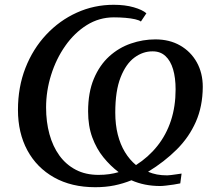

<svg xmlns="http://www.w3.org/2000/svg" viewBox="-20 -771 897 802"><path d="M378 11Q278.5 11 206 -29.8Q133.5 -70.5 94.2 -143.2Q55 -216 55 -312Q55 -407 86.2 -487Q117.5 -567 173 -626.2Q228.5 -685.5 300.8 -718.2Q373 -751 455 -751Q502.5 -751 538.8 -740.5Q575 -730 591.5 -715.5L568.5 -681Q562 -686.5 544.8 -690.5Q527.5 -694.5 504 -696.5Q480.5 -698.5 455.5 -698.5Q394 -698.5 342.2 -666Q290.5 -633.5 252.5 -579.2Q214.5 -525 193.5 -458Q172.5 -391 172.5 -322Q172.5 -262 186.5 -210.8Q200.5 -159.5 228.2 -121.2Q256 -83 296.8 -61.8Q337.5 -40.5 391.5 -40.5Q415.5 -40.5 436.2 -43.5Q457 -46.5 475.5 -52Q441 -78 412 -113.8Q383 -149.5 365.5 -197Q348 -244.5 348 -305.5Q348 -385 372 -442Q396 -499 436.2 -535.5Q476.5 -572 526.8 -589.2Q577 -606.5 629 -606.5Q688 -606.5 732.5 -581Q777 -555.5 802 -510.8Q827 -466 827 -408Q826.5 -326.5 798 -262Q769.5 -197.5 718.2 -146.5Q667 -95.5 598.5 -53.5Q616 -46 635.5 -42.2Q655 -38.5 679 -38.5Q684.5 -38.5 695.8 -40Q707 -41.5 719.2 -43.2Q731.5 -45 738.5 -46L733 -5Q722 -2.5 705.5 0Q689 2.5 673.5 4.2Q658 6 649.5 6Q616 6 586 0Q556 -6 529 -18Q494.5 -4 457.8 3.5Q421 11 378 11ZM548 -81.5Q600 -114.5 637.2 -161.2Q674.5 -208 694 -267.2Q713.5 -326.5 713.5 -397.5Q713.5 -446 703 -481.5Q692.5 -517 671.2 -536.8Q650 -556.5 618 -556.5Q577.5 -557 541.8 -530.8Q506 -504.5 483.8 -448Q461.5 -391.5 461.5 -301Q461.5 -250.5 472 -209Q482.5 -167.5 502 -135.5Q521.5 -103.5 548 -81.5Z"/></svg>

Font: Merriweather 36pt Medium
Style: Italic
Weight: 500
Italic angle: -7.8°
Version: Version 2.101